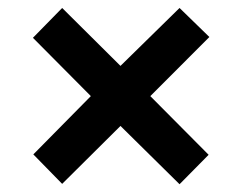

<svg xmlns="http://www.w3.org/2000/svg" viewBox="-20 -566 610 484"><path d="M64 -176.8 136.7 -102.5 283.7 -248.5 432.6 -101.6 505.9 -175.8 358.9 -323.7 507.8 -472.7 432.6 -545.9 283.7 -399.9 136.7 -545.9 63 -470.7 209 -323.7Z"/></svg>

Font: Noto Reveo Sans
Style: Bold
Weight: 700
Designer: Monotype Design team
Foundry: Monotype Imaging Inc.
Version: Version 1.04